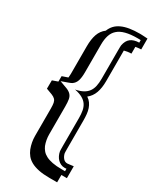

<svg xmlns="http://www.w3.org/2000/svg" viewBox="-245 -777 895 1105"><g transform="rotate(30 202.5 -224.5)"><path d="M28.3 -228Q39.6 -231.9 48.6 -235.1Q57.6 -238.3 64.5 -240.7L64.9 -276.9Q89.4 -285.2 103 -290Q104.5 -301.3 104.5 -314.9V-498.5Q104.5 -544.9 115.7 -577.6Q127 -610.4 154.3 -630.9Q162.6 -652.3 177.2 -668Q191.9 -683.6 213.9 -693.8Q235.8 -704.1 265.6 -709Q295.4 -713.9 334 -713.9Q336.9 -713.9 344.5 -713.6Q352.1 -713.4 360.1 -712.9Q368.2 -712.4 375.2 -711.9Q382.3 -711.4 384.8 -711.4V-639.2Q374 -638.7 365 -637.7Q356 -636.7 348.1 -635.3V-590.3Q334 -589.8 322.5 -588.1Q311 -586.4 301.3 -583.5V-561.5V-379.4Q301.3 -335 289.6 -302.2Q277.8 -269.5 251.5 -249Q267.1 -238.8 276.6 -225.3Q286.1 -211.9 291.7 -195.6Q297.4 -179.2 299.3 -159.9Q301.3 -140.6 301.3 -118.2V64Q301.3 77.6 301.5 86.2Q301.8 94.7 302.2 99.1Q306.2 116.7 316.9 129.4Q327.6 142.1 344.2 142.1Q345.2 142.1 357.7 140.6Q370.1 139.2 384.8 137.2V216.3H348.1V265.1H297.4Q254.9 265.1 224.6 258.8Q194.3 252.4 173.6 241Q152.8 229.5 140.1 213.6Q127.4 197.8 119.6 178.7Q104.5 138.7 104.5 97.7V-85.4Q104.5 -108.4 101.8 -121.6Q99.1 -134.8 91.1 -143.1Q83 -151.4 67.9 -157.5Q52.7 -163.6 27.8 -172.4ZM74.2 -249Q105.5 -238.3 124.5 -230.5Q143.6 -222.7 153.8 -211.4Q164.1 -200.2 167.2 -182.6Q170.4 -165 170.4 -134.3V48.8Q170.4 85.4 183.1 119.1Q189.5 133.8 200 146.2Q210.4 158.7 227.8 167.7Q245.1 176.8 271 181.9Q296.9 187 334 187H355.5V170.4Q352.5 170.9 349.6 171.1Q346.7 171.4 344.2 171.4Q329.6 171.4 317.6 165.8Q305.7 160.2 296.6 150.9Q287.6 141.6 281.5 129.2Q275.4 116.7 272.9 102.5Q272.5 98.6 272.2 89.1Q272 79.6 272 64V-118.2Q272 -145 268.1 -166.3Q264.2 -187.5 253.2 -203.9Q242.2 -220.2 222.2 -231.4Q202.1 -242.7 170.4 -249Q200.7 -254.9 220.2 -265.6Q239.7 -276.4 251.2 -292.2Q262.7 -308.1 267.3 -329.8Q272 -351.6 272 -379.4V-561.5Q272 -579.1 272.2 -588.9Q272.5 -598.6 272.9 -601.6Q279.3 -635.3 299.6 -650.9Q319.8 -666.5 355.5 -667.5V-684.1Q350.6 -684.6 345.5 -684.6Q340.3 -684.6 334 -684.6Q288.1 -684.6 256.6 -676.3Q225.1 -668 206.1 -651.1Q187 -634.3 178.7 -608.4Q170.4 -582.5 170.4 -547.4V-363.8Q170.4 -328.1 163.3 -306.6Q156.2 -285.2 138.2 -273.4Q132.8 -270 116.9 -264.2Q101.1 -258.3 74.2 -249Z"/></g></svg>

Font: XB Kayhan Sayeh
Style: Regular
Weight: 700
Designer: Behnam
Foundry: Irmug
Version: Version 7.300 2009